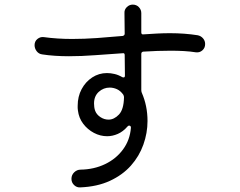

<svg xmlns="http://www.w3.org/2000/svg" viewBox="-20 -795 1040 833"><path d="M838 -642Q852 -639 861 -628.5Q870 -618 870 -604Q870 -587 858 -576.5Q846 -566 830 -568Q805 -572 777.5 -573.5Q750 -575 721 -575Q692 -575 662.5 -574Q633 -573 602 -571Q593 -570 593 -561V-404Q593 -401 593.5 -398.5Q594 -396 595 -393Q620 -336 620 -270Q620 -218 602 -167.5Q584 -117 548 -76.5Q512 -36 457 -10.5Q402 15 328 18Q313 19 301.5 8Q290 -3 290 -19Q290 -36 302 -47.5Q314 -59 330 -59Q388 -60 436 -83Q484 -106 514 -147Q544 -188 548 -241Q548 -250 540 -250Q536 -250 533 -246Q514 -224 491 -214Q468 -204 445 -204Q415 -204 387.5 -218.5Q360 -233 341 -258Q322 -283 318 -316Q317 -321 317 -326Q317 -331 317 -336Q317 -376 334 -408Q351 -440 380 -459Q409 -478 444 -478Q460 -478 477 -474Q494 -470 511 -460Q513 -459 516 -459Q522 -459 522 -467L521 -556Q521 -566 512 -564Q451 -560 392 -555.5Q333 -551 279 -551Q248 -551 218.5 -553Q189 -555 163 -559Q148 -561 139 -573Q130 -585 130 -599Q130 -616 142.5 -626Q155 -636 170 -634Q199 -630 230 -628Q261 -626 293 -626Q346 -626 401.5 -630Q457 -634 512 -639Q521 -641 521 -649L520 -738Q519 -753 530 -764Q541 -775 556 -775Q572 -775 582.5 -764Q593 -753 593 -738V-654Q593 -644 604 -646Q633 -648 661.5 -649.5Q690 -651 718 -651Q781 -651 838 -642ZM393 -314Q399 -298 415.5 -287Q432 -276 451 -276Q475 -276 496 -298Q517 -320 518 -373Q518 -378 515 -384Q503 -401 487.5 -408Q472 -415 456 -415Q429 -415 408.5 -396.5Q388 -378 388 -346Q388 -339 389 -330.5Q390 -322 393 -314Z"/></svg>

Font: Kiwi Maru
Style: Regular
Weight: 400
Designer: Hiroki-Chan
Version: Version 1.100